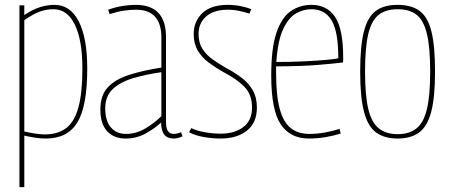

<svg xmlns="http://www.w3.org/2000/svg" viewBox="-20 -560 1848 790"><path d="M60 210V-538H80V-498Q141 -540 204 -540Q269 -540 304 -472Q339 -404 339 -278Q339 -123 298.5 -56.5Q258 10 169 10Q149 10 127.5 7Q106 4 80 -2V210ZM165 -7Q219 -7 253 -33.5Q287 -60 303 -119.5Q319 -179 319 -278Q319 -395 288 -458.5Q257 -522 200 -522Q170 -522 143 -512Q116 -502 80 -477V-19Q132 -7 165 -7Z M393 -109Q393 -168 424 -201Q455 -234 511.5 -252Q568 -270 644 -282V-408Q644 -461 618.5 -490.5Q593 -520 539 -520Q516 -520 489 -516Q462 -512 431 -502L425 -520Q456 -531 484.5 -535.5Q513 -540 538 -540Q663 -540 663 -408V-60Q663 -31 671.5 -20Q680 -9 695 -9Q708 -9 725 -16L731 1Q720 6 711 8Q702 10 694 10Q643 10 643 -56Q616 -31 579 -10.5Q542 10 497 10Q449 10 421 -20Q393 -50 393 -109ZM413 -114Q413 -63 436 -36Q459 -9 499 -9Q540 -9 578 -31.5Q616 -54 644 -82V-263Q581 -254 528.5 -238.5Q476 -223 444.5 -194Q413 -165 413 -114Z M758 -16 767 -33Q789 -22 822.5 -16Q856 -10 888 -10Q946 -10 981.5 -37.5Q1017 -65 1017 -117Q1017 -171 985.5 -203Q954 -235 900 -263Q868 -281 839.5 -302Q811 -323 794 -351.5Q777 -380 777 -420Q777 -472 812.5 -506Q848 -540 917 -540Q944 -540 969.5 -535Q995 -530 1014 -522L1006 -504Q988 -510 965 -515Q942 -520 917 -520Q860 -520 828.5 -492.5Q797 -465 797 -420Q797 -384 813 -359Q829 -334 855 -315.5Q881 -297 911 -280Q947 -261 975.5 -239Q1004 -217 1020.5 -188Q1037 -159 1037 -117Q1037 -55 996 -22.5Q955 10 888 10Q853 10 817 3.5Q781 -3 758 -16Z M1251 10Q1174 10 1135 -48.5Q1096 -107 1096 -250Q1096 -364 1118 -427Q1140 -490 1177.5 -515Q1215 -540 1261 -540Q1326 -540 1359 -490Q1392 -440 1392 -325Q1392 -321 1392 -313.5Q1392 -306 1391 -303Q1361 -299 1289.5 -293Q1218 -287 1116 -287Q1116 -281 1116 -274.5Q1116 -268 1116 -262Q1116 -165 1131.5 -110Q1147 -55 1177.5 -32Q1208 -9 1252 -9Q1285 -9 1318 -15Q1351 -21 1377 -30L1382 -11Q1356 -2 1321.5 4Q1287 10 1251 10ZM1117 -305Q1175 -305 1228.5 -307.5Q1282 -310 1320.5 -313.5Q1359 -317 1372 -320Q1372 -430 1344.5 -476Q1317 -522 1261 -522Q1228 -522 1197.5 -504.5Q1167 -487 1145 -440Q1123 -393 1117 -305Z M1462 -265Q1462 -371 1477.5 -431Q1493 -491 1526.5 -515.5Q1560 -540 1616 -540Q1672 -540 1706 -515.5Q1740 -491 1755 -431Q1770 -371 1770 -265Q1770 -159 1754 -99Q1738 -39 1704 -14.5Q1670 10 1616 10Q1562 10 1528 -14.5Q1494 -39 1478 -99Q1462 -159 1462 -265ZM1482 -265Q1482 -167 1495.5 -111Q1509 -55 1539 -31.5Q1569 -8 1616 -8Q1664 -8 1693.5 -31.5Q1723 -55 1736.5 -111Q1750 -167 1750 -265Q1750 -363 1737 -419Q1724 -475 1695 -498.5Q1666 -522 1616 -522Q1567 -522 1537.5 -498.5Q1508 -475 1495 -419Q1482 -363 1482 -265Z"/></svg>

Font: Georama SemiCondensed Thin
Style: Regular
Weight: 100
Width: 4
Designer: Jean-Baptiste Levee
Foundry: Production Type
Version: Version 1.000